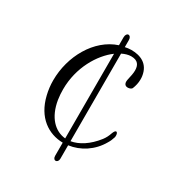

<svg xmlns="http://www.w3.org/2000/svg" viewBox="-163 -728 832 896"><g transform="rotate(30 252.5 -280.0)"><path d="M268 60C276 60 283 53 283 40V-32C344 -40 403 -77 437 -137C444 -148 449 -160 453 -173C454 -176 454 -180 454 -183C454 -192 451 -200 445 -200C441 -200 436 -195 431 -181C426 -166 419 -152 409 -139C370 -89 325 -61 283 -54V-526C299 -534 316 -539 331 -539C368 -539 379 -518 379 -490C379 -475 375 -457 371 -440C370 -434 369 -430 369 -426C369 -409 379 -404 389 -404C399 -404 409 -409 411 -414C418 -431 422 -449 422 -466C422 -472 422 -478 421 -484C412 -547 365 -565 316 -565C304 -565 293 -563 283 -561V-599C283 -613 276 -620 269 -620C262 -620 255 -612 255 -598V-555C142 -518 71 -389 71 -260C71 -234 74 -209 80 -184C105 -78 178 -31 255 -30V41C255 54 262 60 268 60ZM255 -53C198 -58 150 -105 136 -192C133 -211 132 -229 132 -247C132 -364 191 -462 255 -509Z"/></g></svg>

Font: Style Script
Style: Regular
Weight: 400
Designer: Robert E. Leuschke
Foundry: Robert E. Leuschke
Version: Version 1.010